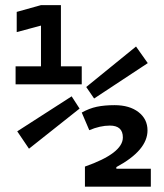

<svg xmlns="http://www.w3.org/2000/svg" viewBox="-20 -713 626 734"><path d="M304.7 0.5V-76.2Q449.7 -127 449.7 -187.5Q449.7 -232.9 399.9 -232.9Q362.8 -232.9 321.3 -215.3L292.5 -282.7Q321.3 -298.8 350.3 -304.9Q379.4 -311 418 -311Q475.1 -311 509.5 -284.4Q543.9 -257.8 543.9 -214.4Q543.9 -138.2 424.8 -74.2V-67.9H556.6V0.5ZM39.6 -390.6V-459.5H136.7V-615.2L43.9 -590.3V-667.5L136.7 -693.4H212.9V-459.5H292.5V-390.6ZM90.8 -144.5 45.9 -210.9 253.9 -344.7 284.2 -297.9ZM339.8 -336.4 309.6 -380.4 500 -535.2 544.9 -471.7Z"/></svg>

Font: CaskaydiaMono NF
Style: Regular
Weight: 400
Designer: Aaron Bell
Foundry: Saja Typeworks
Version: Version 2111.001; ttfautohint (v1.8.4);Nerd Fonts 3.1.1